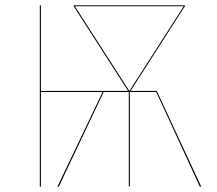

<svg xmlns="http://www.w3.org/2000/svg" viewBox="-20 -700 813 720"><path d="M568.1 -358.9H469.6L673.4 -676.7V-679.2L672.5 -678.9V-680.1H257.1V-678.9L256.1 -679.2V-676.7L460.4 -358.9H133.4V-680.1H129.3V0H133.4V-355H364.6L195.3 0H200.5L368.8 -355H463V-0.9H467V-355H565.8L729.4 0H734.7ZM260.9 -676.4H668.9L465.1 -358.9Z"/></svg>

Font: Fira Sans Four
Style: Regular
Weight: 100
Designer: Carrois Corporate & Edenspiekermann AG
Foundry: Carrois Corporate GbR & Edenspiekermann AG
Version: Version 4.203;PS 004.203;hotconv 1.0.88;makeotf.lib2.5.64775